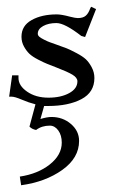

<svg xmlns="http://www.w3.org/2000/svg" viewBox="-20 -301 332 563"><path d="M6.8 -17.6 15.6 -80.1H34.2V-72.3Q34.2 -49.8 59.6 -32.2Q85 -14.6 122.1 -14.6Q158.2 -14.6 182.6 -27.8Q207 -41 207 -62.5Q207 -73.2 192.4 -82Q177.7 -90.8 144.5 -103.5Q127 -110.4 118.2 -113.8Q109.4 -117.2 92.3 -126Q75.2 -134.8 66.4 -143.1Q57.6 -151.4 50.3 -164.6Q43 -177.7 43 -193.4Q43 -225.6 72.8 -242.2Q102.5 -258.8 146.5 -258.8Q160.2 -258.8 185.5 -252Q201.2 -248 208 -248Q223.6 -248 231.4 -254.9Q239.3 -261.7 244.1 -275.4L247.1 -281.2L261.7 -274.4L229.5 -192.4L219.7 -195.3H218.8Q169.9 -233.4 145.5 -233.4Q122.1 -233.4 106.4 -224.6Q90.8 -215.8 90.8 -202.1Q90.8 -197.3 95.2 -193.4Q99.6 -189.5 109.4 -184.6Q119.1 -179.7 126 -177.2Q132.8 -174.8 146.5 -169.9Q166 -163.1 175.8 -159.2Q185.5 -155.3 204.1 -145.5Q222.7 -135.7 231.9 -127Q241.2 -118.2 249 -103.5Q256.8 -88.9 256.8 -72.3Q256.8 -30.3 218.8 -10.3Q180.7 9.8 121.1 9.8Q115.2 9.8 109.4 9.8L98.6 47.9Q118.2 42 130.9 42Q164.1 42 188 62.5Q211.9 83 211.9 112.3Q211.9 162.1 162.6 197.3Q113.3 232.4 42 242.2L38.1 216.8Q90.8 209 126 181.2Q161.1 153.3 161.1 117.2Q161.1 95.7 150.9 81.5Q140.6 67.4 126 67.4Q102.5 67.4 85.9 80.1Q74.2 78.1 66.4 70.3L84 4.9Q64.5 0 43.9 -8.8Q23.4 -17.6 13.7 -17.6Z"/></svg>

Font: Kleymisska
Style: Regular
Weight: 500
Italic angle: -8°
Designer: gluk
Foundry: gluk
Version: Version 0.298